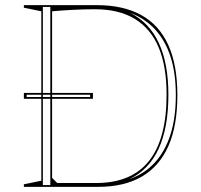

<svg xmlns="http://www.w3.org/2000/svg" viewBox="-20 -728 785 748"><path d="M73 -366H342V-343H73ZM84 -350H331V-359H84ZM357 -708Q460 -708 530 -669.5Q600 -631 635.5 -553Q671 -475 671 -357Q671 -238 636 -159Q601 -80 532.5 -40Q464 0 361 0H73V-10L141 -24V-684L73 -698V-708ZM350 -692Q307 -692 261 -689.5Q215 -687 183 -684V-35L203 -15H354Q492 -15 560.5 -101Q629 -187 629 -359Q629 -470 598 -543.5Q567 -617 505 -654.5Q443 -692 350 -692ZM147 -7H176V-701H147ZM484 -30Q543 -51 583 -94.5Q623 -138 644 -203.5Q665 -269 665 -357Q665 -443 644.5 -506.5Q624 -570 584.5 -613Q545 -656 487 -678Q561 -641 598.5 -561Q636 -481 636 -359Q636 -231 598 -148.5Q560 -66 484 -30Z"/></svg>

Font: Kalnia Glaze Thin ExtraLight
Style: Regular
Weight: 250
Version: Version 1.110